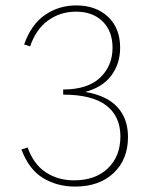

<svg xmlns="http://www.w3.org/2000/svg" viewBox="-20 -683 551 708"><path d="M452 -178Q452 -95 399 -45Q346 5 257 5Q190 5 138 -27Q86 -59 59 -132L82 -139Q104 -77 149 -47.5Q194 -18 253 -18Q332 -18 378 -62.5Q424 -107 424 -180Q424 -254 372 -294Q320 -334 213 -334V-353Q303 -353 349 -396.5Q395 -440 395 -507Q395 -568 358.5 -604Q322 -640 260 -640Q203 -640 158 -608Q113 -576 91 -512L69 -519Q95 -593 146 -628Q197 -663 261 -663Q334 -663 378.5 -621Q423 -579 423 -507Q423 -448 390.5 -404.5Q358 -361 294 -344Q373 -331 412.5 -288.5Q452 -246 452 -178Z"/></svg>

Font: Ysabeau Infant Extralight
Style: Regular
Weight: 200
Designer: Christian Thalmann (Catharsis Fonts)
Version: Version 0.003